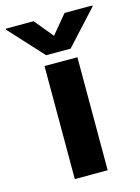

<svg xmlns="http://www.w3.org/2000/svg" viewBox="-194 -782 617 846"><g transform="rotate(-15 114.5 -359.5)"><path d="M40 0V-515.6H190V0ZM44.7 -718.8 115 -633.4 185.9 -718.8H312.7V-714.5L170.7 -559.8H59.4L-82.6 -714.5V-718.8Z"/></g></svg>

Font: Inter Display V
Style: Regular
Weight: 400
Designer: Rasmus Andersson
Foundry: rsms
Version: Version 3.015;git-src